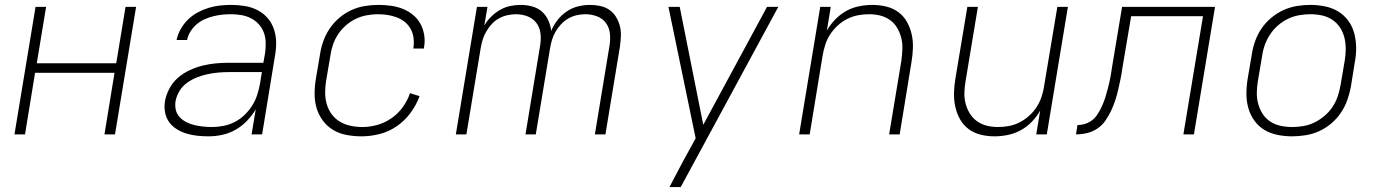

<svg xmlns="http://www.w3.org/2000/svg" viewBox="-20 -548 5640 783"><path d="M39 0 125 -520H168L130 -290H454L492 -520H535L449 0H406L447 -251H123L82 0Z M830 8Q807 8 784 5.5Q761 3 740 -3.5Q719 -10 700.5 -21.5Q682 -33 669.5 -50.5Q657 -68 653 -90.5Q649 -113 653 -137Q658 -163 671.5 -188Q685 -213 706.5 -231.5Q728 -250 754 -262Q780 -274 806.5 -280.5Q833 -287 859.5 -289.5Q886 -292 912 -292H1054L1061 -331Q1064 -352 1063.5 -374Q1063 -396 1056 -415Q1049 -434 1035.5 -449Q1022 -464 1003.5 -473.5Q985 -483 964 -486.5Q943 -490 921 -490Q903 -490 885 -488Q867 -486 849 -481.5Q831 -477 813.5 -469Q796 -461 781.5 -448.5Q767 -436 756.5 -419Q746 -402 743 -385H700Q705 -408 717 -429.5Q729 -451 747 -468.5Q765 -486 786.5 -497.5Q808 -509 831 -516Q854 -523 877.5 -525.5Q901 -528 924 -528Q951 -528 978.5 -523.5Q1006 -519 1029.5 -507Q1053 -495 1070 -476Q1087 -457 1096 -432Q1105 -407 1106 -379.5Q1107 -352 1102 -324L1049 0H1006L1023 -102Q1008 -77 987 -55Q966 -33 940 -18.5Q914 -4 886 2Q858 8 830 8ZM844 -30Q867 -30 890.5 -34.5Q914 -39 936 -50Q958 -61 976 -78Q994 -95 1007.5 -116Q1021 -137 1028.5 -160Q1036 -183 1040 -205L1048 -254H913Q891 -254 869.5 -252Q848 -250 826.5 -245.5Q805 -241 783.5 -232.5Q762 -224 743 -210.5Q724 -197 712 -177Q700 -157 696 -136Q693 -117 697 -100Q701 -83 712.5 -70.5Q724 -58 740 -50Q756 -42 772.5 -38Q789 -34 807.5 -32Q826 -30 844 -30Z M1454 8Q1424 8 1394 2.5Q1364 -3 1339.5 -17.5Q1315 -32 1297.5 -55Q1280 -78 1271.5 -106Q1263 -134 1263 -164.5Q1263 -195 1268 -226L1285 -326Q1289 -353 1298.5 -380Q1308 -407 1324.5 -431.5Q1341 -456 1364 -475.5Q1387 -495 1413.5 -507Q1440 -519 1468 -523.5Q1496 -528 1523 -528Q1549 -528 1574.5 -524.5Q1600 -521 1622.5 -512Q1645 -503 1664 -487.5Q1683 -472 1694.5 -451Q1706 -430 1710 -405Q1714 -380 1709 -354V-350H1666V-353Q1669 -373 1666.5 -393Q1664 -413 1655 -429.5Q1646 -446 1631.5 -458Q1617 -470 1598.5 -477Q1580 -484 1560.5 -487Q1541 -490 1520 -490Q1498 -490 1474.5 -485.5Q1451 -481 1429.5 -470.5Q1408 -460 1389.5 -443.5Q1371 -427 1358 -407Q1345 -387 1337.5 -364.5Q1330 -342 1327 -319L1310 -219Q1306 -195 1306 -170.5Q1306 -146 1312.5 -123.5Q1319 -101 1332.5 -82.5Q1346 -64 1366 -52Q1386 -40 1409.5 -35Q1433 -30 1458 -30Q1488 -30 1518.5 -38.5Q1549 -47 1576 -65.5Q1603 -84 1622.5 -111Q1642 -138 1652 -168L1691 -156Q1678 -120 1654.5 -88Q1631 -56 1598.5 -33.5Q1566 -11 1528.5 -1.5Q1491 8 1454 8Z M1839 0 1925 -520H1968L1955 -444Q1966 -463 1982.5 -479.5Q1999 -496 2019 -507.5Q2039 -519 2060.5 -523.5Q2082 -528 2103 -528Q2127 -528 2149.5 -522Q2172 -516 2189 -501.5Q2206 -487 2215.5 -466Q2225 -445 2228 -422Q2237 -445 2253.5 -466Q2270 -487 2291.5 -501.5Q2313 -516 2337.5 -522Q2362 -528 2386 -528Q2408 -528 2428.5 -523.5Q2449 -519 2465.5 -507.5Q2482 -496 2492.5 -478.5Q2503 -461 2508 -441.5Q2513 -422 2512 -400.5Q2511 -379 2508 -357L2449 0H2406L2466 -364Q2470 -389 2467 -413Q2464 -437 2450.5 -455Q2437 -473 2414.5 -481.5Q2392 -490 2367 -490Q2350 -490 2332 -486Q2314 -482 2297.5 -472.5Q2281 -463 2268 -449Q2255 -435 2245.5 -418.5Q2236 -402 2231 -385Q2226 -368 2223 -350L2165 0H2123L2183 -364Q2187 -389 2184 -413Q2181 -437 2167 -455Q2153 -473 2131 -481.5Q2109 -490 2084 -490Q2067 -490 2049 -486Q2031 -482 2014 -472.5Q1997 -463 1984.5 -449Q1972 -435 1962.5 -418.5Q1953 -402 1948 -385Q1943 -368 1940 -350L1882 0Z M2710 215Q2724 188 2738.5 161Q2753 134 2767 107L2817 16L2706 -520H2752L2848 -39L3108 -520H3154L2756 215Z M3239 0 3325 -520H3368L3352 -423Q3366 -448 3386.5 -469Q3407 -490 3431.5 -503.5Q3456 -517 3483.5 -522.5Q3511 -528 3537 -528Q3566 -528 3593.5 -521.5Q3621 -515 3643 -499Q3665 -483 3678.5 -459Q3692 -435 3698 -408Q3704 -381 3703 -352Q3702 -323 3697 -294L3649 0H3606L3656 -301Q3659 -324 3660 -347.5Q3661 -371 3655.5 -393Q3650 -415 3639 -434Q3628 -453 3610 -466Q3592 -479 3570 -484.5Q3548 -490 3524 -490Q3502 -490 3480 -486Q3458 -482 3436.5 -471.5Q3415 -461 3397 -444.5Q3379 -428 3366 -408.5Q3353 -389 3346 -367Q3339 -345 3335 -323L3282 0Z M4036 8Q4007 8 3980 1.5Q3953 -5 3931 -21Q3909 -37 3895.5 -61Q3882 -85 3876 -112Q3870 -139 3870.5 -168Q3871 -197 3876 -226L3925 -520H3968L3918 -219Q3914 -196 3913 -172.5Q3912 -149 3917.5 -127Q3923 -105 3934.5 -86Q3946 -67 3964 -54Q3982 -41 4004 -35.5Q4026 -30 4050 -30Q4072 -30 4094 -34Q4116 -38 4137 -48.5Q4158 -59 4176.5 -75.5Q4195 -92 4207.5 -111.5Q4220 -131 4227.5 -153Q4235 -175 4238 -197L4292 -520H4335L4249 0H4206L4222 -97Q4208 -72 4187.5 -51Q4167 -30 4142 -16.5Q4117 -3 4089.5 2.5Q4062 8 4036 8Z M4368 0 4374 -38Q4388 -38 4402.5 -42Q4417 -46 4430 -55Q4443 -64 4452 -76.5Q4461 -89 4468 -103Q4475 -117 4480.5 -131Q4486 -145 4490 -159Q4494 -173 4498 -187.5Q4502 -202 4505 -216.5Q4508 -231 4510.5 -245Q4513 -259 4515 -274L4556 -520H4935L4849 0H4806L4886 -482H4593L4557 -269Q4554 -247 4549.5 -225Q4545 -203 4540 -181.5Q4535 -160 4528 -138.5Q4521 -117 4511 -96Q4501 -75 4487.5 -55.5Q4474 -36 4454 -23Q4434 -10 4412 -5Q4390 0 4368 0Z M5249 8Q5219 8 5189.5 2Q5160 -4 5136 -18.5Q5112 -33 5095.5 -56Q5079 -79 5071 -107Q5063 -135 5063 -165Q5063 -195 5068 -226L5085 -326Q5089 -353 5098.5 -380Q5108 -407 5124.5 -431.5Q5141 -456 5164.5 -475.5Q5188 -495 5214.5 -507Q5241 -519 5269 -523.5Q5297 -528 5324 -528Q5354 -528 5383.5 -522Q5413 -516 5437 -501.5Q5461 -487 5478 -464Q5495 -441 5502.5 -413Q5510 -385 5510.5 -355Q5511 -325 5505 -294L5489 -194Q5484 -167 5474.5 -140Q5465 -113 5448.5 -88.5Q5432 -64 5409 -44.5Q5386 -25 5359.5 -13Q5333 -1 5304.5 3.5Q5276 8 5249 8ZM5250 -30Q5272 -30 5295.5 -34Q5319 -38 5340.5 -48.5Q5362 -59 5381.5 -75.5Q5401 -92 5414.5 -112.5Q5428 -133 5435.5 -155.5Q5443 -178 5447 -201L5464 -301Q5468 -325 5468 -349Q5468 -373 5462.5 -395Q5457 -417 5444.5 -436Q5432 -455 5413 -467.5Q5394 -480 5371.5 -485Q5349 -490 5324 -490Q5302 -490 5278.5 -486Q5255 -482 5233 -471.5Q5211 -461 5192 -444.5Q5173 -428 5159.5 -407.5Q5146 -387 5138 -364.5Q5130 -342 5127 -319L5110 -219Q5106 -195 5105.5 -171Q5105 -147 5111 -125Q5117 -103 5129 -84Q5141 -65 5160 -52.5Q5179 -40 5202 -35Q5225 -30 5250 -30Z"/></svg>

Font: Iosevka Aile Extralight
Style: Italic
Weight: 200
Italic angle: -9°
Designer: Belleve Invis
Foundry: Belleve Invis
Version: Version 31.1.0; ttfautohint (v1.8.4)